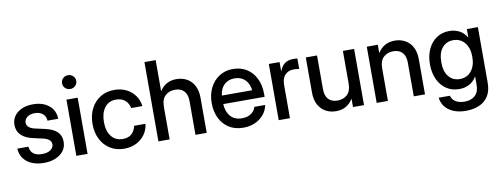

<svg xmlns="http://www.w3.org/2000/svg" viewBox="-72 -1127 4524 1735"><g transform="rotate(-10 2190.5 -260.0)"><path d="M249 12.2Q189.9 12.2 142.6 -6.8Q95.2 -25.9 66.2 -63.5Q37.1 -101.1 33.7 -156.7H135.3Q144 -69.8 247.1 -69.8Q295.9 -69.8 324.5 -89.8Q353 -109.9 353 -140.6Q353 -167 332.5 -182.9Q312 -198.7 278.8 -206.1L193.4 -225.1Q45.4 -257.3 45.4 -372.6Q45.4 -440.9 99.9 -483.9Q154.3 -526.9 242.7 -526.9Q330.1 -526.9 386.5 -481.7Q442.9 -436.5 444.8 -358.4H346.2Q345.7 -396 317.9 -420.7Q290 -445.3 244.1 -445.3Q200.2 -445.3 174.3 -424.8Q148.4 -404.3 148.4 -374.5Q148.4 -348.1 168.2 -332Q188 -315.9 222.7 -308.1L310.5 -288.6Q385.7 -272 421.4 -237.3Q457 -202.6 457 -146.5Q457 -97.2 429.9 -61.8Q402.8 -26.4 356 -7.1Q309.1 12.2 249 12.2Z M547.9 0V-515.6H650.9V0ZM599.1 -604.5Q571.8 -604.5 553 -622.8Q534.2 -641.1 534.2 -667.5Q534.2 -694.3 553 -712.6Q571.8 -731 599.1 -731Q626.5 -731 645.5 -712.6Q664.6 -694.3 664.6 -667.5Q664.6 -641.1 645.5 -622.8Q626.5 -604.5 599.1 -604.5Z M987.8 11.7Q914.1 11.7 858.6 -22.5Q803.2 -56.6 772.5 -117.4Q741.7 -178.2 741.7 -256.8Q741.7 -336.4 772.7 -397.5Q803.7 -458.5 858.9 -492.9Q914.1 -527.3 987.8 -527.3Q1049.3 -527.3 1097.9 -503.2Q1146.5 -479 1176.8 -436.5Q1207 -394 1213.4 -339.4H1110.8Q1103 -382.8 1071.8 -410.6Q1040.5 -438.5 988.3 -438.5Q921.4 -438.5 883.8 -389.2Q846.2 -339.8 846.2 -256.8Q846.2 -174.8 883.8 -126Q921.4 -77.1 988.3 -77.1Q1041.5 -77.1 1070.3 -104.2Q1099.1 -131.3 1109.4 -176.8H1213.4Q1207.5 -123 1177.2 -80.3Q1147 -37.6 1098.1 -12.9Q1049.3 11.7 987.8 11.7Z M1403.8 -296.9V0H1300.8V-727.5H1403.8V-441.4Q1457 -525.9 1557.6 -525.9Q1610.8 -525.9 1653.1 -502.7Q1695.3 -479.5 1719.7 -434.1Q1744.1 -388.7 1744.1 -321.3V0H1641.1V-308.6Q1641.1 -370.6 1611.3 -402.1Q1581.5 -433.6 1528.3 -433.6Q1475.6 -433.6 1439.7 -401.1Q1403.8 -368.7 1403.8 -296.9Z M2080.6 11.7Q2003.9 11.7 1949 -22.9Q1894 -57.6 1864.5 -118.4Q1835 -179.2 1835 -256.8Q1835 -335.4 1865.7 -396.5Q1896.5 -457.5 1950.7 -492.4Q2004.9 -527.3 2075.2 -527.3Q2148.4 -527.3 2202.4 -493.2Q2256.3 -459 2286.1 -398.2Q2315.9 -337.4 2315.9 -257.8V-230H1936.5Q1939.5 -160.2 1976.8 -117.2Q2014.2 -74.2 2082 -74.2Q2132.8 -74.2 2165.5 -97.2Q2198.2 -120.1 2209 -156.7H2308.1Q2298.8 -106.9 2266.8 -68.8Q2234.9 -30.8 2186.8 -9.5Q2138.7 11.7 2080.6 11.7ZM1937.5 -308.1H2215.3Q2209 -369.6 2171.9 -405.5Q2134.8 -441.4 2076.2 -441.4Q2017.6 -441.4 1980.7 -405.5Q1943.8 -369.6 1937.5 -308.1Z M2404.8 0V-515.6H2503.4V-432.1H2505.4Q2519.5 -474.6 2550 -498.3Q2580.6 -522 2629.9 -522Q2641.6 -522 2651.4 -521Q2661.1 -520 2667.5 -519.5V-423.3Q2661.6 -424.8 2646.5 -426.5Q2631.3 -428.2 2613.3 -428.2Q2569.8 -428.2 2538.8 -397.9Q2507.8 -367.7 2507.8 -304.7V0Z M2930.7 10.3Q2877.9 10.3 2835.7 -12.9Q2793.5 -36.1 2768.8 -81.5Q2744.1 -127 2744.1 -194.3V-515.6H2847.2V-207Q2847.2 -145 2877 -113.5Q2906.7 -82 2960.4 -82Q3012.7 -82 3048.6 -114.5Q3084.5 -147 3084.5 -218.8V-515.6H3187.5V0H3086.4V-77.6Q3033.7 10.3 2930.7 10.3Z M3406.7 -296.9V0H3303.7V-515.6H3404.8V-438Q3457.5 -525.9 3560.5 -525.9Q3613.8 -525.9 3656 -502.7Q3698.2 -479.5 3722.7 -434.1Q3747.1 -388.7 3747.1 -321.3V0H3644V-308.6Q3644 -370.6 3614.3 -402.1Q3584.5 -433.6 3531.2 -433.6Q3478.5 -433.6 3442.6 -401.1Q3406.7 -368.7 3406.7 -296.9Z M4088.4 210.9Q3993.7 210.9 3933.6 168.9Q3873.5 127 3863.3 51.3H3966.3Q3976.1 88.9 4008.8 107.9Q4041.5 127 4088.4 127Q4150.9 127 4186 93.3Q4221.2 59.6 4221.2 -2.9V-81.1H4220.7Q4193.8 -36.1 4153.1 -14.6Q4112.3 6.8 4061.5 6.8Q3994.1 6.8 3943.8 -27.1Q3893.6 -61 3865.7 -120.8Q3837.9 -180.7 3837.9 -259.3Q3837.9 -337.9 3866 -397.9Q3894 -458 3944.3 -491.9Q3994.6 -525.9 4061 -525.9Q4111.3 -525.9 4153.3 -504.4Q4195.3 -482.9 4221.2 -437H4221.7V-515.6H4323.2V-6.8Q4323.2 71.3 4291.5 119.1Q4259.8 167 4206.5 189Q4153.3 210.9 4088.4 210.9ZM4082.5 -81.5Q4148.4 -81.5 4187.7 -130.1Q4227.1 -178.7 4227.1 -259.8Q4227.1 -340.8 4187.7 -389.4Q4148.4 -438 4082.5 -438Q4020 -438 3981.2 -392.3Q3942.4 -346.7 3942.4 -259.8Q3942.4 -172.9 3981.2 -127.2Q4020 -81.5 4082.5 -81.5Z"/></g></svg>

Font: Inter Display Medium
Style: Regular
Weight: 500
Designer: Rasmus Andersson
Foundry: rsms
Version: Version 4.001;git-9221beed3